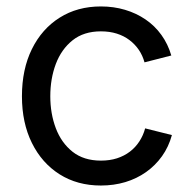

<svg xmlns="http://www.w3.org/2000/svg" viewBox="-20 -570 606 602"><path d="M296.4 11.7Q222.7 11.7 167 -23.4Q111.3 -58.6 80.1 -121.6Q48.8 -184.6 48.8 -268.1Q48.8 -353 80.1 -416.3Q111.3 -479.5 167 -514.6Q222.7 -549.8 296.4 -549.8Q336.4 -549.8 371.8 -539.3Q407.2 -528.8 436.3 -509Q465.3 -489.3 486.1 -460.4Q506.8 -431.6 517.1 -396L433.1 -374.5Q427.2 -396 415.3 -413.6Q403.3 -431.2 386 -444.3Q368.7 -457.5 346.2 -464.6Q323.7 -471.7 296.4 -471.7Q242.7 -471.7 207.5 -443.6Q172.4 -415.5 155 -369.4Q137.7 -323.2 137.7 -268.1Q137.7 -213.9 155 -168Q172.4 -122.1 207.5 -94.2Q242.7 -66.4 296.4 -66.4Q324.2 -66.4 346.9 -73.7Q369.6 -81.1 387.2 -94.5Q404.8 -107.9 417 -126.7Q429.2 -145.5 435.1 -167.5L519 -146.5Q508.8 -109.4 488 -80.3Q467.3 -51.3 438 -30.5Q408.7 -9.8 372.8 1Q336.9 11.7 296.4 11.7Z"/></svg>

Font: Inter 16pt
Style: Regular
Weight: 400
Version: Version 4.001;git-66647c0bb